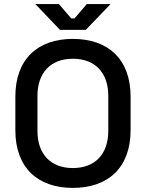

<svg xmlns="http://www.w3.org/2000/svg" viewBox="-20 -904 713 938"><path d="M336 14C508 14 618 -85 618 -268V-432C618 -615 508 -714 336 -714C164 -714 55 -615 55 -432V-268C55 -85 164 14 336 14ZM153 -884 273 -758H399L520 -884H404L344 -814H328L268 -884ZM163 -264V-436C163 -548 227 -617 336 -617C445 -617 509 -548 509 -436V-264C509 -152 445 -83 336 -83C227 -83 163 -152 163 -264Z"/></svg>

Font: Meta Space Medium
Style: Regular
Weight: 500
Designer: Meta Pool / Florian Karsten
Foundry: Meta Pool / Florian Karsten
Version: Version 2.000;Glyphs 3.1.1 (3137)